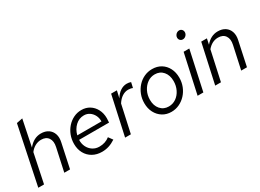

<svg xmlns="http://www.w3.org/2000/svg" viewBox="-30 -1403 2812 2078"><g transform="rotate(-30 1376.5 -363.5)"><path d="M21 0 171 -722 246 -737 179 -411Q247 -495 337 -495Q392 -495 429 -470Q466 -445 480.5 -401Q495 -357 482 -300L418 0H346L408 -285Q423 -353 395 -394Q367 -435 306 -435Q266 -435 230 -415.5Q194 -396 168 -361L93 0Z M815 9Q750 9 699.5 -19.5Q649 -48 621 -99Q593 -150 593 -216Q593 -274 612.5 -324.5Q632 -375 666.5 -413.5Q701 -452 746.5 -474Q792 -496 844 -496Q901 -496 945 -468.5Q989 -441 1014.5 -392.5Q1040 -344 1040 -281Q1040 -257 1037 -228H663Q661 -180 680.5 -140.5Q700 -101 736 -77.5Q772 -54 818 -54Q893 -54 947 -97L985 -45Q942 -17 901 -4Q860 9 815 9ZM670 -280H972Q973 -323 955.5 -357Q938 -391 908 -411.5Q878 -432 839 -432Q778 -432 732.5 -389.5Q687 -347 670 -280Z M1106 0 1213 -488H1285L1265 -399Q1293 -446 1331 -471.5Q1369 -497 1412 -497Q1441 -497 1463 -488L1448 -422Q1439 -427 1423.5 -430Q1408 -433 1393 -433Q1353 -433 1317 -409.5Q1281 -386 1253 -342L1178 0Z M1682 10Q1621 10 1573.5 -19.5Q1526 -49 1499 -100.5Q1472 -152 1472 -218Q1472 -276 1492 -326.5Q1512 -377 1547 -415.5Q1582 -454 1628.5 -475.5Q1675 -497 1728 -497Q1791 -497 1838.5 -468Q1886 -439 1912.5 -387.5Q1939 -336 1939 -269Q1939 -212 1919 -161.5Q1899 -111 1863.5 -72.5Q1828 -34 1781.5 -12Q1735 10 1682 10ZM1686 -55Q1737 -55 1778 -83.5Q1819 -112 1843 -161Q1867 -210 1867 -269Q1867 -342 1828 -387.5Q1789 -433 1725 -433Q1674 -433 1633 -404Q1592 -375 1567.5 -326.5Q1543 -278 1543 -219Q1543 -146 1582.5 -100.5Q1622 -55 1686 -55Z M2180 -608Q2160 -608 2147 -621.5Q2134 -635 2134 -655Q2134 -670 2142 -683.5Q2150 -697 2163 -705Q2176 -713 2191 -713Q2211 -713 2224 -699.5Q2237 -686 2237 -666Q2237 -643 2220 -625.5Q2203 -608 2180 -608ZM2012 0 2119 -488H2190L2084 0Z M2232 0 2339 -488H2410L2395 -417Q2460 -495 2548 -495Q2603 -495 2640 -470Q2677 -445 2691.5 -401Q2706 -357 2693 -300L2629 0H2557L2619 -285Q2634 -353 2606 -394Q2578 -435 2517 -435Q2441 -435 2384 -367L2304 0Z"/></g></svg>

Font: Red Hat Text VF
Style: Italic
Weight: 400
Italic angle: -12°
Designer: Pentagram, MCKL
Foundry: Pentagram, MCKL
Version: Version 1.023